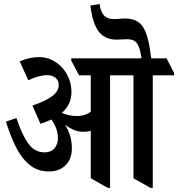

<svg xmlns="http://www.w3.org/2000/svg" viewBox="-20 -908 868 935"><path d="M219 -73Q162 -73 122.5 -106.5Q83 -140 56 -195Q29 -250 9 -316L60 -333Q86 -254 117 -210Q148 -166 197 -166Q228 -166 245 -185.5Q262 -205 262 -235Q262 -259 253.5 -282.5Q245 -306 230 -326Q207 -315 177 -305L138 -394Q200 -415 233 -439Q266 -463 266 -494Q266 -516 250.5 -529Q235 -542 208 -542Q189 -542 166 -535.5Q143 -529 118 -517L76 -609Q99 -619 122.5 -624.5Q146 -630 171 -630Q205 -630 234.5 -615Q264 -600 285 -576Q305 -553 316.5 -523Q328 -493 328 -460Q328 -399 281 -358Q298 -351 316.5 -347Q335 -343 354 -343Q375 -343 392 -348.5Q409 -354 422 -364V-541H365L327 -613V-624H583L620 -552V-541H516V7H505L422 -40V-271Q405 -266 386 -266Q361 -266 339 -275.5Q317 -285 297 -300Q330 -248 330 -186Q330 -134 299.5 -103.5Q269 -73 219 -73ZM713 7 630 -40V-541H563L525 -613V-624H669Q662 -676 647.5 -696.5Q633 -717 600 -717Q588 -717 574 -716Q560 -715 548 -715Q491 -715 461 -754Q431 -793 420 -881L465 -888Q471 -848 487.5 -831.5Q504 -815 534 -815Q549 -815 563 -816.5Q577 -818 591 -818Q628 -818 653.5 -800.5Q679 -783 693.5 -740.5Q708 -698 716 -624H791L828 -552V-541H724V7Z"/></svg>

Font: Noto Serif Devanagari ExtraCondensed SemiBold
Style: Regular
Weight: 600
Width: 2
Designer: Universal Thirst, Indian Type Foundry and the Monotype Design Team
Foundry: Monotype Imaging Inc.
Version: Version 2.004; ttfautohint (v1.8.4.7-5d5b)